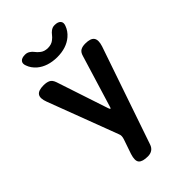

<svg xmlns="http://www.w3.org/2000/svg" viewBox="-280 -1050 1160 1160"><g transform="rotate(-45 300.0 -470.0)"><path d="M264 10Q218 10 202.5 -8Q187 -26 202 -73L234 -166Q238 -178 238.5 -188.5Q239 -199 234 -210L65 -657Q49 -699 62.5 -719.5Q76 -740 122 -740Q147 -740 164 -732Q181 -724 190 -698L300 -366Q304 -354 307.5 -354Q311 -354 314 -366L415 -697Q422 -722 437.5 -731Q453 -740 478 -740Q524 -740 538 -719.5Q552 -699 538 -656L324 -32Q317 -11 301.5 -0.5Q286 10 264 10ZM131 -900Q122 -923 133.5 -936.5Q145 -950 173 -950Q183 -950 190.5 -947.5Q198 -945 204 -941Q217 -933 226 -920.5Q235 -908 249 -897Q269 -880 300 -880Q331 -880 351 -897Q364 -907 373 -919Q382 -931 393 -939Q400 -944 407.5 -947Q415 -950 426 -950Q454 -950 466 -936.5Q478 -923 469 -900Q457 -867 429 -843Q380 -801 300 -801Q220 -802 171 -843Q142 -868 131 -900Z"/></g></svg>

Font: Maple Mono Normal NL
Style: Bold
Weight: 700
Monospace: yes
Designer: subframe7536
Version: Version 7.000